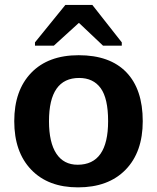

<svg xmlns="http://www.w3.org/2000/svg" viewBox="-20 -767 651 796"><path d="M571.8 -264.6Q571.8 -136.2 500.5 -63.2Q429.2 9.8 303.2 9.8Q179.7 9.8 109.4 -63.5Q39.1 -136.7 39.1 -264.6Q39.1 -392.1 109.4 -465.1Q179.7 -538.1 306.2 -538.1Q435.5 -538.1 503.7 -467.5Q571.8 -397 571.8 -264.6ZM428.2 -264.6Q428.2 -358.9 397.5 -401.4Q366.7 -443.8 308.1 -443.8Q183.1 -443.8 183.1 -264.6Q183.1 -176.3 213.6 -130.1Q244.1 -84 301.8 -84Q428.2 -84 428.2 -264.6ZM125 -577.6V-591.3L251 -746.6H362.8L484.9 -591.3V-577.6H407.2L308.1 -671.4H306.2L203.1 -577.6Z"/></svg>

Font: Arimo
Style: Bold
Weight: 700
Designer: Steve Matteson
Foundry: Monotype Imaging Inc.
Version: Version 1.33